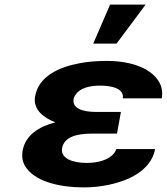

<svg xmlns="http://www.w3.org/2000/svg" viewBox="-20 -802 723 832"><path d="M378 -223H487L504 -317H395C339 -317 292 -332 299 -373C300 -380 304 -387 309 -394C328 -420 367 -431 414 -431C465 -431 519 -418 512 -376H681C685 -401 682 -424 671 -444C639 -503 555 -538 442 -538C400 -538 361 -535 325 -528C234 -511 147 -471 132 -384C122 -327 170 -291 220 -272C150 -254 90 -217 78 -149C74 -124 77 -101 89 -82C126 -21 223 10 345 10C418 10 489 -6 541 -30C593 -54 641 -95 652 -156H483C482 -148 477 -141 471 -134C448 -109 406 -96 355 -96C298 -96 241 -114 249 -160C258 -210 315 -223 378 -223ZM457 -782 384 -613H485L611 -782Z"/></svg>

Font: Asimov
Style: XWidIt
Weight: 500
Designer: Google
Version: Version 2.000980; 2014